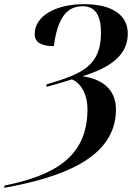

<svg xmlns="http://www.w3.org/2000/svg" viewBox="-44 -744 658 924"><path d="M-22 149 -24 160C246 111 514 20 514 -217C514 -318 442 -365 353 -377C485 -418 571 -477 571 -582C571 -671 497 -724 360 -724C224 -724 123 -667 123 -580C123 -539 156 -522 215 -522C233 -656 276 -714 354 -714C416 -714 442 -667 442 -588C442 -427 353 -389 180 -338L179 -326C218 -336 265 -350 302 -362C346 -344 378 -288 377 -214C375 13 215 101 -22 149Z"/></svg>

Font: Noto Serif Display SemiCondensed SemiBold
Style: Italic
Weight: 600
Width: 4
Italic angle: -12°
Designer: Monotype Design Team
Foundry: Monotype Imaging Inc.
Version: Version 2.009